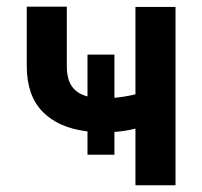

<svg xmlns="http://www.w3.org/2000/svg" viewBox="-20 -551 601 571"><path d="M320.3 -260.3Q347.7 -262.2 382.8 -270.5V-530.3H502V0H382.8V-168.5Q351.6 -160.6 320.3 -158.7V-90.8H240.2V-160.2Q153.8 -170.4 106.7 -218.8Q59.6 -267.1 59.6 -354.5V-531.2H178.7V-354.5Q178.7 -315.9 193.8 -294.2Q209 -272.5 240.2 -264.2V-388.7H320.3Z"/></svg>

Font: Pretendard SemiBold
Style: Regular
Weight: 600
Designer: Base glyphs from Inter by Rasmus Andersson; Hangeul glyphs from Noto Sans CJK(Source Han Sans) by Jang Soo-young and Kan
Foundry: Kil Hyung-jin
Version: Version 1.309